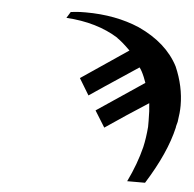

<svg xmlns="http://www.w3.org/2000/svg" viewBox="-44 -589 625 617"><g transform="rotate(5 269.0 -280.5)"><path d="M160.2 -542 180.2 -543.9Q188 -544.9 208 -544.9Q305.2 -544.9 381.8 -512.2Q473.6 -470.2 511.2 -397Q538.1 -335 538.1 -272.9Q538.1 -251 533.2 -220.2Q532.2 -216.3 530.5 -210.2Q528.8 -204.1 528.8 -201.2Q509.8 -118.2 445.8 -16.1H388.2Q416.5 -74.7 430.2 -129.9Q437 -159.7 439.9 -195.8V-215.8Q439.9 -248 437 -272Q368.2 -228 299.8 -181.2L267.1 -233.9L418.9 -335.9Q418 -338.9 412.1 -354Q403.3 -375 396 -383.8Q374 -368.7 346.4 -350.8Q318.8 -333 286.4 -311Q253.9 -289.1 240.2 -279.8L208 -333L358.9 -435.1Q333 -460.9 315.9 -472.2H316.9Q247.1 -516.1 147.9 -522Z"/></g></svg>

Font: Linux Libertine
Style: Semibold Italic
Weight: 600
Italic angle: -11.5°
Designer: Philipp H. Poll
Foundry: Philipp H. Poll
Version: Version 5.1.2 ; ttfautohint (v0.9)